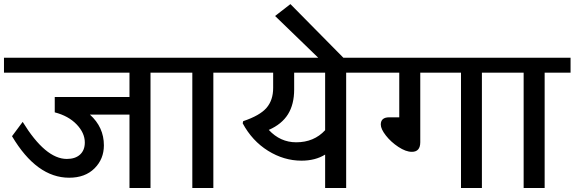

<svg xmlns="http://www.w3.org/2000/svg" viewBox="-35 -936 2861 956"><path d="M609.7 0V-365.5H412.5Q482.3 -302.8 482.3 -212.3Q482.3 -144.1 435.5 -97.6Q388.8 -51.1 309.4 -51.1Q147.6 -51.1 24.8 -257.8L77.9 -329.1Q191.1 -144.6 297.8 -144.6Q339.7 -144.6 363.5 -166.3Q387.3 -188.1 387.3 -226.5Q387.3 -274 346.6 -316.5Q305.9 -358.9 237.6 -376.6V-453H609.7V-574.3H-15.2V-648.6H843.8V-574.3H714.4V0Z M922.6 0V-574.3H813.4V-648.6H1156.2V-574.3H1027.3V0Z M1439.8 -227.5Q1528.3 -227.5 1583.9 -287.7V-574.3H1429.7V-490.4Q1429.7 -416.6 1398.9 -367Q1368 -317.5 1303.3 -289.2Q1360.5 -227.5 1439.8 -227.5ZM1583.9 0V-166.3Q1534.9 -136 1466.1 -136Q1378.7 -136 1299.5 -185.3Q1220.4 -234.6 1173.4 -322L1175.9 -332.7Q1258.8 -360.5 1292 -398.9Q1325.1 -437.3 1325.1 -498V-574.3H1125.9V-648.6H1817.5V-574.3H1688.6V0Z M1694.1 -628.9H1569.8L1334.7 -856.4L1411 -915.6Z M2260.4 0V-574.3H2057.6V-228Q2057.6 -180 2015.7 -180Q1985.8 -180 1948.7 -204.5Q1911.5 -229 1886.2 -261.4Q1861 -293.7 1861 -316Q1861 -351.9 1903.4 -351.9H1953V-574.3H1787.2V-648.6H2493.4V-574.3H2364.5V0Z M2572.3 0V-574.3H2463.1V-648.6H2805.9V-574.3H2676.9V0Z"/></svg>

Font: Khula SemiBold
Style: Regular
Weight: 600
Designer: Erin McLaughlin, Steve Matteson
Version: Version 1.002;PS 1.0;hotconv 1.0.72;makeotf.lib2.5.5900; ttf